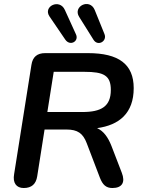

<svg xmlns="http://www.w3.org/2000/svg" viewBox="-20 -937 722 965"><path d="M99 8C139 8 161 -12 167 -51L204 -286H314C370 -286 397 -267 416 -217L482 -44C496 -8 513 8 545 8C594 8 611 -21 592 -69L540 -204C523 -247 501 -278 468 -293C579 -308 652 -368 652 -494C652 -614 577 -670 422 -670H207C167 -670 144 -651 138 -611L51 -62C43 -18 62 8 99 8ZM394 -374H218L250 -576H405C501 -576 537 -558 537 -485C537 -402 489 -374 394 -374ZM378 -852 450 -737C472 -702 520 -730 505 -766L456 -887C431 -948 344 -905 378 -852ZM229 -854 308 -738C332 -703 378 -729 362 -764L306 -887C280 -946 194 -905 229 -854Z"/></svg>

Font: SN Pro Semibold
Style: Italic
Weight: 600
Italic angle: -9°
Designer: Tobias Whetton
Foundry: Supernotes
Version: Version 1.001;Glyphs 3.2 (3249)